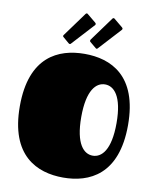

<svg xmlns="http://www.w3.org/2000/svg" viewBox="-103 -1039 916 1136"><g transform="rotate(10 355.0 -471.5)"><path d="M355 19C512 19 680 -55 680 -353C680 -651 512 -724 355 -724C198 -724 30 -651 30 -353C30 -55 198 19 355 19ZM399 -353C399 -516 452 -567 505 -567C558 -567 611 -516 611 -353C611 -190 558 -139 505 -139C452 -139 399 -190 399 -353ZM386 -903C387 -905 388 -907 388 -908C388 -911 387 -914 383 -917L332 -959C330 -961 328 -962 326 -962C322 -962 320 -960 318 -957L213 -813C211 -810 210 -808 210 -806C210 -804 212 -801 215 -799L250 -769C253 -767 255 -766 257 -766C261 -766 262 -768 265 -771ZM547 -903C548 -905 549 -907 549 -908C549 -911 548 -914 544 -917L493 -959C491 -961 489 -962 487 -962C483 -962 481 -960 479 -957L374 -813C373 -810 372 -808 372 -806C372 -804 373 -801 376 -799L412 -769C414 -767 416 -766 418 -766C422 -766 423 -768 426 -771Z"/></g></svg>

Font: Fascinate
Style: Regular
Weight: 900
Designer: Astigmatic (AOETI)
Foundry: Astigmatic (AOETI)
Version: Version 1.000